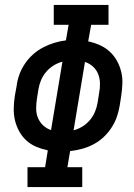

<svg xmlns="http://www.w3.org/2000/svg" viewBox="-20 -755 540 775"><path d="M91 0V-80H162L173 -148Q149 -153 126.5 -162.5Q104 -172 86.5 -188Q69 -204 57.5 -225Q46 -246 40.5 -269Q35 -292 35.5 -318Q36 -344 40 -369L47 -407Q50 -431 58 -453.5Q66 -476 80 -497Q94 -518 113 -535Q132 -552 154 -563.5Q176 -575 199 -582Q222 -589 246 -592L257 -655H197V-735H418V-655H348L336 -588Q360 -583 382.5 -573Q405 -563 422.5 -547Q440 -531 451.5 -510.5Q463 -490 469 -466.5Q475 -443 474 -417.5Q473 -392 469 -366L463 -328Q459 -304 451 -281.5Q443 -259 429 -238Q415 -217 396.5 -200Q378 -183 355.5 -171.5Q333 -160 310 -154Q287 -148 263 -145L252 -80H312V0ZM186 -230 232 -506Q213 -501 196 -490.5Q179 -480 166 -464.5Q153 -449 145.5 -431Q138 -413 135 -394L129 -356Q126 -336 126 -316Q126 -296 133.5 -278.5Q141 -261 154.5 -248.5Q168 -236 186 -230ZM277 -229Q296 -234 313 -244.5Q330 -255 343 -270.5Q356 -286 363.5 -304Q371 -322 374 -341L380 -379Q384 -399 383.5 -419Q383 -439 376 -456.5Q369 -474 355 -486.5Q341 -499 323 -505Z"/></svg>

Font: Iosevka Curly Slab MdObl
Style: Regular
Weight: 500
Italic angle: -9°
Monospace: yes
Designer: Belleve Invis
Foundry: Belleve Invis
Version: Version 11.0.0; ttfautohint (v1.8.3)